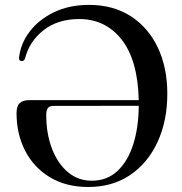

<svg xmlns="http://www.w3.org/2000/svg" viewBox="-20 -732 726 766"><path d="M46 -281Q46 -308.5 58.5 -320.5Q71 -332.5 97 -332.5H533.5Q530 -491.5 465.5 -573.8Q401 -656 296 -656Q210.5 -656 153.8 -611.5Q97 -567 80 -499Q75.5 -487.5 65.5 -488.5Q55 -489.5 56 -501.5Q62 -558.5 98.8 -606.5Q135.5 -654.5 196.2 -683.5Q257 -712.5 335 -712.5Q431.5 -712.5 501.5 -667.5Q571.5 -622.5 609.5 -542.5Q647.5 -462.5 647.5 -358Q647.5 -250.5 609 -166.5Q570.5 -82.5 499.8 -34.2Q429 14 332 14Q243.5 14 179.2 -24.8Q115 -63.5 80.5 -130.2Q46 -197 46 -281ZM164.5 -274Q164.5 -198 187.5 -138.5Q210.5 -79 251.2 -45Q292 -11 346 -11Q407 -11 448.5 -49.8Q490 -88.5 511.5 -156Q533 -223.5 533.5 -310L194 -309.5Q178.5 -309.5 171.5 -301.5Q164.5 -293.5 164.5 -274Z"/></svg>

Font: Fraunces 72pt
Style: Regular
Weight: 400
Version: Version 1.000;[0bf87f6ff]